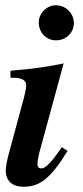

<svg xmlns="http://www.w3.org/2000/svg" viewBox="-20 -704 318 733"><path d="M262 -616C262 -653 231 -684 193 -684C159 -684 128 -653 128 -619C128 -580 156 -550 194 -550C232 -550 262 -579 262 -616ZM216 -142 202 -122C175 -84 153 -61 138 -61C130 -61 123 -65 123 -77C123 -86 127 -111 132 -128L223 -462C169 -450 98 -440 20 -434V-407H34C64 -407 80 -397 80 -378C80 -370 78 -357 72 -333L17 -130C7 -94 2 -68 2 -54C2 -11 29 9 70 9C130 9 172 -20 238 -128Z"/></svg>

Font: XITS
Style: Bold Italic
Weight: 700
Italic angle: -16.33°
Designer: MicroPress Inc., with final additions and corrections provided by Coen Hoffman, Elsevier (retired)
Version: Version 1.105